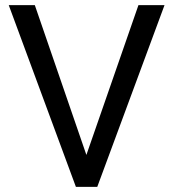

<svg xmlns="http://www.w3.org/2000/svg" viewBox="-20 -731 677 751"><path d="M116.2 -710.9 317.9 -125 521.5 -710.9H623.5L360.4 0H276.9L14.2 -710.9Z"/></svg>

Font: Vazirmatn UI FD
Style: Regular
Weight: 400
Designer: Saber Rastikerdar
Foundry: Saber Rastikerdar
Version: Version 33.003